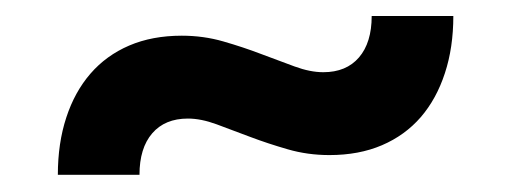

<svg xmlns="http://www.w3.org/2000/svg" viewBox="-20 -412 620 234"><path d="M374 -324Q402 -324 417.5 -342Q433 -360 433 -392.5H532.5Q532.5 -354 522.2 -322.8Q512 -291.5 492.8 -269.2Q473.5 -247 445.5 -235Q417.5 -223 381.5 -223Q355 -223 330.8 -230Q306.5 -237 284.8 -245.2Q263 -253.5 244 -260.5Q225 -267.5 209 -267.5Q181 -267.5 165.5 -249.5Q150 -231.5 150 -199H50.5Q50.5 -237.5 60.8 -268.8Q71 -300 90.2 -322.2Q109.5 -344.5 137.5 -356.5Q165.5 -368.5 201.5 -368.5Q228 -368.5 252.2 -361.5Q276.5 -354.5 298.2 -346.2Q320 -338 339 -331Q358 -324 374 -324Z"/></svg>

Font: Lato 2
Style: Bold
Weight: 700
Designer: Lukasz Dziedzic with Adam Twardoch and Botio Nikoltchev
Foundry: tyPoland Lukasz Dziedzic
Version: Version 2.015; 2015-08-06; http://www.latofonts.com/